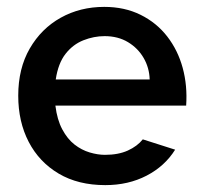

<svg xmlns="http://www.w3.org/2000/svg" viewBox="-20 -526 588 558"><path d="M286 12Q207 12 150.5 -21.5Q94 -55 63.5 -113.5Q33 -172 33 -248Q33 -327 66.5 -385Q100 -443 156.5 -474.5Q213 -506 283 -506Q342 -506 388.5 -483Q435 -460 466 -420Q497 -380 511 -328.5Q525 -277 521 -219H141Q146 -178 161 -150Q176 -122 196.5 -106Q217 -90 240.5 -83Q264 -76 285 -76Q324 -76 351.5 -88.5Q379 -101 395 -121L489 -91Q459 -43 406 -15.5Q353 12 286 12ZM142 -295H415Q414 -329 397.5 -357.5Q381 -386 352 -403.5Q323 -421 284 -421Q253 -421 222.5 -409Q192 -397 170.5 -369.5Q149 -342 142 -295Z"/></svg>

Font: Atkinson Hyperlegible Next Medium
Style: Regular
Weight: 500
Designer: Elliott Scott, Megan Eiswerth, Linus Boman, Theodore Petrosky, Letters from Sweden
Foundry: Applied Design Works, Letters from Sweden
Version: Version 2.001